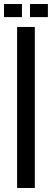

<svg xmlns="http://www.w3.org/2000/svg" viewBox="-28 -934 258 954"><path d="M57 0V-800H145V0ZM121 -849V-914H210V-849ZM-8 -849V-914H81V-849Z"/></svg>

Font: Big Shoulders Text Medium
Style: Regular
Weight: 500
Designer: Patric King
Foundry: XO Type Co
Version: Version 1.000; ttfautohint (v1.8.2)